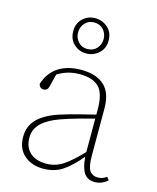

<svg xmlns="http://www.w3.org/2000/svg" viewBox="-114 -829 754 922"><g transform="rotate(15 262.5 -368.5)"><path d="M444 11Q409 11 391.5 -14.5Q374 -40 370 -92H367Q327 -43 286 -15Q245 13 189 13Q131 13 94 -19.5Q57 -52 57 -110Q57 -166 94.5 -202Q132 -238 204 -260Q245 -273 287 -283.5Q329 -294 369 -304V-329Q369 -410 338 -440.5Q307 -471 243 -471Q211 -471 184 -463Q157 -455 133 -440L117 -376Q112 -355 92 -355Q73 -355 68 -376Q86 -434 131.5 -463.5Q177 -493 244 -493Q319 -493 359 -456.5Q399 -420 399 -343V-109Q399 -52 413 -33Q427 -14 452 -14Q466 -14 476.5 -18Q487 -22 497 -29L508 -14Q497 -4 480.5 3.5Q464 11 444 11ZM87 -114Q87 -67 116 -40.5Q145 -14 197 -14Q243 -14 281.5 -40Q320 -66 369 -118V-284Q330 -274 288.5 -262.5Q247 -251 207 -237Q148 -216 117.5 -186.5Q87 -157 87 -114ZM245 -597Q274 -597 291.5 -616.5Q309 -636 309 -663Q309 -690 291.5 -709.5Q274 -729 245 -729Q217 -729 199.5 -709.5Q182 -690 182 -663Q182 -636 199.5 -616.5Q217 -597 245 -597ZM245 -575Q209 -575 183.5 -599Q158 -623 158 -663Q158 -702 183.5 -726Q209 -750 245 -750Q281 -750 307.5 -726Q334 -702 334 -663Q334 -623 307.5 -599Q281 -575 245 -575Z"/></g></svg>

Font: Source Serif 4 SmText ExtraLight
Style: Regular
Weight: 200
Designer: Frank Grießhammer
Foundry: Adobe
Version: Version 4.005;hotconv 1.1.0;makeotfexe 2.6.0